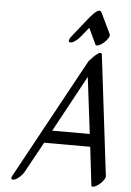

<svg xmlns="http://www.w3.org/2000/svg" viewBox="-66 -1060 782 1146"><g transform="rotate(5 325.0 -487.0)"><path d="M316.8 -813Q312.8 -824 329.6 -845L428.5 -969L452.7 -995Q484.3 -1024 495.4 -1003L556.3 -876Q559.7 -869 550.4 -853.5Q541 -838 524.8 -824Q508.6 -810 494.2 -805.5Q479.8 -801 476.4 -808L430.9 -905L383.8 -847Q371.4 -831 354.4 -819.5Q337.4 -808 328.4 -808Q319.4 -808 316.8 -813ZM50.8 14 443.7 -706 476.8 -741Q516.9 -776 519.7 -751L606.7 -31Q607.9 -22 596.5 -6Q585.1 10 568.5 22.5Q551.9 35 539.2 37.5Q526.5 40 525.3 31L498.3 -198Q497.3 -198 495.3 -198H222.3L121.2 -14Q112.9 1 97.1 15.5Q81.4 30 66.9 35.5Q52.4 41 47.5 34.5Q42.6 28 50.8 14ZM489 -274 447.5 -612 264 -274Z"/></g></svg>

Font: Kavivanar
Style: Regular
Weight: 400
Designer: Tharique Azeez
Foundry: Tharique Azeez
Version: Version 1.88